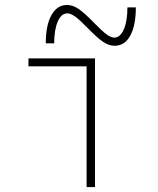

<svg xmlns="http://www.w3.org/2000/svg" viewBox="-20 -756 640 776"><path d="M330 0V-488H95V-520H364V0ZM443 -571Q420 -571 396.5 -587Q373 -603 334 -643Q303 -675 284.5 -688.5Q266 -702 252 -702Q228 -702 213.5 -669Q199 -636 199 -581H165Q165 -654 188 -695Q211 -736 251 -736Q274 -736 297.5 -720Q321 -704 360 -664Q391 -632 409.5 -618Q428 -604 442 -604Q466 -604 480.5 -637.5Q495 -671 495 -726H529Q529 -653 506.5 -612Q484 -571 443 -571Z"/></svg>

Font: M PLUS Code Latin Expanded ExtraLight
Style: Regular
Weight: 250
Width: 7
Designer: Coji Morishita
Foundry: UNDERFOREST DESIGN
Version: Version 1.002; ttfautohint (v1.8.3)